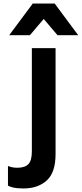

<svg xmlns="http://www.w3.org/2000/svg" viewBox="-20 -1052 462 1085"><path d="M418 -853ZM422 -853H305L227 -945L149 -853H32L165 -1032H289ZM113 13Q76 13 54 7.5Q32 2 25 -3V-114Q49 -104 78 -104Q121 -104 140.5 -124.5Q160 -145 160 -196V-780H294V-181Q294 -77 244 -32Q194 13 113 13Z"/></svg>

Font: Tanohe Sans SemiBold
Style: Regular
Weight: 600
Designer: Village Type and Design LLC & Cristiano Sobral
Foundry: Cooper Hewitt Smithsonian Design Museum
Version: Version 1.00;September 29, 2021;FontCreator 13.0.0.2655 64-b